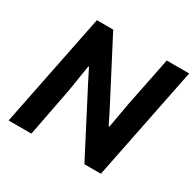

<svg xmlns="http://www.w3.org/2000/svg" viewBox="-157 -887 1067 1055"><g transform="rotate(30 376.5 -360.0)"><path d="M167.5 -719.7H271L475.1 -327.6L514.6 -247.6H519.5L548.8 -412.1L610.8 -719.7H752.9L608.4 0H503.9L298.8 -395.5L257.8 -476.6H253.9L227.1 -309.1L167.5 0H22.9Z"/></g></svg>

Font: Reddit Sans Fudge
Style: Bold
Weight: 700
Italic angle: -11.25°
Designer: Stephen Hutchings
Version: Version 1.013